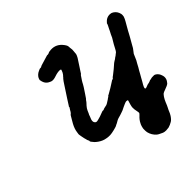

<svg xmlns="http://www.w3.org/2000/svg" viewBox="-137 -606 921 909"><g transform="rotate(-30 323.0 -151.5)"><path d="M570 -457Q579 -459 587 -456Q606 -450 616 -431Q619 -425 620 -414Q620 -409 618.5 -402Q617 -395 615.5 -389Q614 -383 609.5 -366.5Q605 -350 604 -345.5Q603 -341 601 -332.5Q599 -324 597 -316Q594 -307 587 -278Q583 -260 580 -255Q575 -244 573 -238Q571 -228 570 -218Q570 -214 568 -205Q566 -196 564 -190Q560 -171 555 -155Q554 -149 552 -142.5Q550 -136 546.5 -121.5Q543 -107 542 -103.5Q541 -100 538 -89Q533 -68 539 -68Q544 -68 556 -78Q561 -81 561 -81Q562 -80 572 -87Q578 -92 578 -92V-91Q578 -91 580.5 -92.5Q583 -94 586.5 -95.5Q590 -97 591 -98Q592 -99 598 -100Q604 -101 605 -102Q607 -103 615 -101Q630 -96 639 -81Q646 -71 646 -59Q646 -49 640 -37Q635 -29 617 -17Q605 -9 602 -5Q599 -1 595 10Q591 22 589 37Q587 55 585 63Q583 70 580 92Q579 98 577.5 102Q576 106 575.5 108Q575 110 573 114Q571 118 570 120Q568 124 563.5 129Q559 134 552.5 139Q546 144 541 147Q532 151 525 153Q514 156 506 155Q492 153 485 151Q479 149 476 148Q454 137 442 115Q438 106 436 97Q434 92 434 80.5Q434 69 436 63Q439 46 450 29Q456 20 455 16Q455 14 449 2Q443 -9 440 -22Q439 -27 439 -38.5Q439 -50 439.5 -55Q440 -60 439 -61Q438 -63 429 -61Q423 -58 417 -53Q415 -51 406 -44Q391 -30 385 -27Q383 -25 373 -19Q363 -13 358 -10Q353 -7 348.5 -2.5Q344 2 339 7Q330 14 329 16Q324 20 309.5 28Q295 36 284.5 39.5Q274 43 260 44Q241 46 221 39Q212 36 203 31Q184 19 185 15Q186 14 182.5 10.5Q179 7 178 5Q177 3 174.5 -1.5Q172 -6 170 -9Q167 -15 164 -21Q162 -24 160.5 -28.5Q159 -33 158 -34Q156 -36 155 -50Q152 -70 158 -95Q160 -103 163 -113.5Q166 -124 168 -131.5Q170 -139 171 -139Q172 -138 175 -146Q176 -148 176.5 -148.5Q177 -149 177 -151.5Q177 -154 179.5 -160.5Q182 -167 182.5 -169.5Q183 -172 183 -173H182H181Q182 -173 184.5 -182Q187 -191 194 -212Q215 -276 216 -279Q216 -280 220 -291Q224 -302 225 -303Q227 -305 229 -311Q230 -313 230.5 -313.5Q231 -314 232 -316.5Q233 -319 234 -321Q237 -328 238 -339V-345L237 -346Q235 -346 231 -346Q217 -343 199 -331Q183 -320 171 -320Q165 -320 154 -323Q140 -328 133 -339Q131 -342 130.5 -342.5Q130 -343 128 -347.5Q126 -352 125.5 -352Q125 -352 125 -357Q125 -372 137 -386Q139 -388 143.5 -392Q148 -396 151.5 -398.5Q155 -401 155.5 -400.5Q156 -400 156 -400Q161 -401 166 -407Q165 -407 180 -416Q213 -437 214 -437L219 -438Q227 -442 228 -444Q228 -445 233 -447Q270 -464 302 -443Q320 -431 323 -422Q323 -420 326 -413Q332 -401 333 -390Q334 -382 335 -378Q336 -376 336 -374Q336 -365 333 -354Q329 -341 318 -308Q315 -299 313 -293Q309 -278 307 -278Q306 -278 302 -265Q298 -255 297 -250.5Q296 -246 294.5 -241.5Q293 -237 292.5 -232.5Q292 -228 279 -190Q272 -169 271 -167Q267 -161 266 -156Q265 -153 263 -149Q256 -137 252 -126Q249 -117 247 -100Q246 -98 245.5 -93.5Q245 -89 245 -85.5Q245 -82 244 -77Q241 -60 248 -52Q253 -47 258 -47Q263 -47 271 -52Q283 -58 303 -73Q311 -79 312 -78Q313 -77 319 -81Q320 -83 321 -83Q322 -83 328 -87Q331 -89 338 -92Q343 -95 349 -102Q351 -105 353.5 -107Q356 -109 355.5 -109Q355 -109 357 -111Q361 -114 361 -116Q361 -116 364 -119Q370 -125 368 -125Q367 -125 375 -132Q396 -152 418 -177Q424 -184 424 -183Q425 -181 430 -188Q431 -191 430.5 -191Q430 -191 437 -199Q455 -222 471 -247Q473 -249 474.5 -251Q476 -253 477 -254Q478 -255 478 -255Q480 -256 483 -260L486 -264L489 -268L491 -270Q491 -270 491.5 -270.5Q492 -271 493 -272Q494 -274 494.5 -274Q495 -274 496 -276Q497 -278 498 -279Q504 -285 506 -292Q507 -296 509 -304Q514 -327 517 -336Q521 -348 522.5 -355.5Q524 -363 525 -371Q529 -386 529 -389Q529 -391 530 -395Q531 -399 531.5 -402.5Q532 -406 534 -414Q536 -425 535 -425Q534 -425 537 -430Q540 -437 546 -444Q557 -455 570 -457Z"/></g></svg>

Font: TT2020 Style E
Style: Italic
Weight: 400
Italic angle: -15°
Version: Version 0.2.000